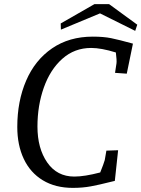

<svg xmlns="http://www.w3.org/2000/svg" viewBox="-20 -898 687 933"><path d="M64 -281Q64 -406 107 -506Q150 -606 233 -663Q316 -720 431 -720Q483 -720 520 -712.5Q557 -705 626 -686L596 -540L539 -544L546 -590Q548 -604 543 -643Q472 -665 423 -665Q342 -665 283 -612.5Q224 -560 193 -472.5Q162 -385 162 -283Q162 -177 209.5 -108.5Q257 -40 341 -40Q391 -40 467 -60Q484 -102 489 -120L497 -166L554 -168L538 -19Q524 -15 517 -14Q462 0 421.5 7.5Q381 15 334 15Q249 15 188 -22Q127 -59 95.5 -126Q64 -193 64 -281ZM466 -833 276 -754 275 -784 439 -878H510L647 -778L637 -748Z"/></svg>

Font: Andada Pro
Style: Italic
Weight: 400
Italic angle: -7°
Designer: Carolina Giovagnoli
Foundry: Huerta Tipografica
Version: Version 3.005; ttfautohint (v1.8.4)